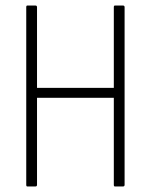

<svg xmlns="http://www.w3.org/2000/svg" viewBox="-20 -675 545 695"><path d="M79 0Q75 0 75 -6V-649Q75 -655 79 -655H108Q114 -655 114 -649V-357H392V-649Q392 -655 396 -655H425Q431 -655 431 -649V-6Q431 0 425 0H396Q392 0 392 -6V-321H114V-6Q114 0 108 0Z"/></svg>

Font: Sofia Sans Condensed ExtraLight
Style: Regular
Weight: 250
Version: Version 4.100